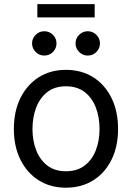

<svg xmlns="http://www.w3.org/2000/svg" viewBox="-20 -874 623 906"><path d="M291 11.7Q217.8 11.7 162.6 -23.2Q107.4 -58.1 76.4 -120.6Q45.4 -183.1 45.4 -265.1Q45.4 -348.6 76.4 -411.4Q107.4 -474.1 162.6 -509.3Q217.8 -544.4 291 -544.4Q364.7 -544.4 420.2 -509.3Q475.6 -474.1 506.3 -411.4Q537.1 -348.6 537.1 -265.1Q537.1 -183.1 506.3 -120.6Q475.6 -58.1 420.2 -23.2Q364.7 11.7 291 11.7ZM291 -65.9Q344.2 -65.9 379.4 -92.8Q414.6 -119.6 432.1 -164.8Q449.7 -210 449.7 -265.1Q449.7 -321.3 432.1 -366.9Q414.6 -412.6 379.4 -439.7Q344.2 -466.8 291 -466.8Q238.3 -466.8 203.4 -439.7Q168.5 -412.6 150.9 -366.9Q133.3 -321.3 133.3 -265.1Q133.3 -210 150.9 -164.8Q168.5 -119.6 203.4 -92.8Q238.3 -65.9 291 -65.9ZM394 -611.8Q370.6 -611.8 353.5 -628.7Q336.4 -645.5 336.4 -669.4Q336.4 -692.9 353.5 -709.7Q370.6 -726.6 394 -726.6Q418 -726.6 434.8 -709.7Q451.7 -692.9 451.7 -669.4Q451.7 -645.5 434.8 -628.7Q418 -611.8 394 -611.8ZM189 -611.8Q165.5 -611.8 148.4 -628.7Q131.3 -645.5 131.3 -669.4Q131.3 -692.9 148.4 -709.7Q165.5 -726.6 189 -726.6Q212.9 -726.6 229.7 -709.7Q246.6 -692.9 246.6 -669.4Q246.6 -645.5 229.7 -628.7Q212.9 -611.8 189 -611.8ZM426.8 -854.5V-792H156.2V-854.5Z"/></svg>

Font: Inter 20pt
Style: Regular
Weight: 400
Version: Version 4.001;git-66647c0bb